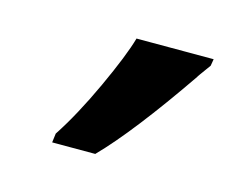

<svg xmlns="http://www.w3.org/2000/svg" viewBox="-46 -773 389 327"><g transform="rotate(15 148.0 -610.0)"><path d="M69 -522Q96 -563 123.5 -622.5Q151 -682 160 -714H296L294 -702Q275 -676 277 -678Q196 -560 143 -506H67Z"/></g></svg>

Font: Noto Serif NarrowExtraBold
Style: Italic
Weight: 800
Width: 4
Italic angle: -12°
Designer: Monotype Design Team
Foundry: Monotype Imaging Inc.
Version: Version 1.001